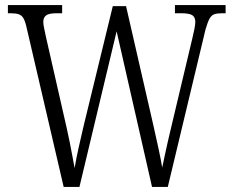

<svg xmlns="http://www.w3.org/2000/svg" viewBox="-20 -734 916 754"><path d="M83 -632Q78 -653 71 -664Q64 -675 52 -678.5Q40 -682 21 -682H11V-714H224V-682H203Q172 -682 161 -673.5Q150 -665 150 -648Q150 -639 153 -624.5Q156 -610 160 -591L242 -231Q249 -200 254 -174.5Q259 -149 263.5 -125Q268 -101 273 -74Q280 -115 289 -155Q298 -195 309 -242L423 -710H475L582 -243Q593 -194 602 -153Q611 -112 617 -76Q622 -98 627 -123Q632 -148 638.5 -175.5Q645 -203 652 -233L735 -582Q740 -602 743.5 -620Q747 -638 747 -648Q747 -666 735.5 -674Q724 -682 691 -682H667V-714H866V-682H852Q833 -682 821.5 -678Q810 -674 802.5 -660Q795 -646 787 -618L639 0H577L438 -611L292 0H230Z"/></svg>

Font: Noto Serif Khmer Condensed Light
Style: Regular
Weight: 300
Width: 3
Designer: Danh Hong and the Monotype Design Team
Foundry: Monotype Imaging Inc.
Version: Version 2.004